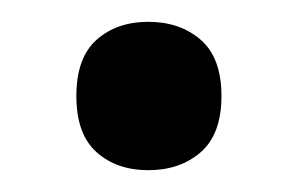

<svg xmlns="http://www.w3.org/2000/svg" viewBox="-20 -141 273 176"><path d="M50 -53Q50 -88 68.5 -104.5Q87 -121 116 -121Q145 -121 164 -104.5Q183 -88 183 -53Q183 -18 164 -1.5Q145 15 116 15Q87 15 68.5 -1.5Q50 -18 50 -53Z"/></svg>

Font: Orienta
Style: Regular
Weight: 400
Designer: Eduardo Rodriguez Tunni
Foundry: Eduardo Rodriguez Tunni
Version: Version 1.001